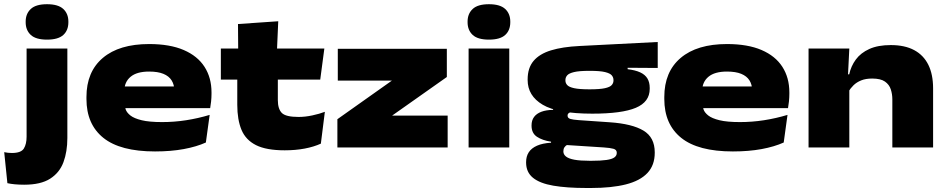

<svg xmlns="http://www.w3.org/2000/svg" viewBox="-60 -718 4618 935"><path d="M69.5 -86V-481.5H268V-86ZM169 -525Q114.5 -525 89.8 -548Q65 -571 65 -610V-612.5Q65 -651 89.8 -674.2Q114.5 -697.5 169 -697.5Q223 -697.5 248 -674.5Q273 -651.5 273 -612.5V-610Q273 -570 248 -547.5Q223 -525 169 -525ZM58 181.5Q33.5 181.5 12.2 179.5Q-9 177.5 -24 174L-39.5 23Q-30.5 25 -21.2 26Q-12 27 -2 27Q42.5 27 56 5.5Q69.5 -16 69.5 -52.5V-101.5H268V-46Q268 20.5 249 71.8Q230 123 184.2 152.2Q138.5 181.5 58 181.5Z M695 19.5Q525.5 19.5 443.2 -46.8Q361 -113 361 -236V-245.5Q361 -368.5 440.8 -436Q520.5 -503.5 666.5 -503.5Q767 -503.5 834.5 -474.5Q902 -445.5 936 -392.5Q970 -339.5 970 -268V-261Q970 -243 968 -223.8Q966 -204.5 963.5 -191.5H782Q785.5 -212 787.2 -236.2Q789 -260.5 789 -276Q789 -305.5 775.8 -326.5Q762.5 -347.5 735.5 -358.5Q708.5 -369.5 666.5 -369.5Q606 -369.5 575.8 -344Q545.5 -318.5 545.5 -275V-253.5L547 -240.5V-212.5Q547 -200 552.2 -184.8Q557.5 -169.5 575.2 -155.5Q593 -141.5 629.8 -132.5Q666.5 -123.5 729.5 -123.5Q788.5 -123.5 846.5 -132.5Q904.5 -141.5 961 -158.5L942.5 -24Q897 -3.5 834.8 8Q772.5 19.5 695 19.5ZM451 -191.5V-297H925.5V-191.5Z M1326.5 14Q1237 14 1186.8 -11.2Q1136.5 -36.5 1116 -85.8Q1095.5 -135 1095.5 -207.5V-388H1293V-230.5Q1293 -188 1312.2 -168.2Q1331.5 -148.5 1394 -148.5Q1426 -148.5 1461 -156Q1496 -163.5 1522 -173.5L1502.5 -18.5Q1468.5 -3 1423.8 5.5Q1379 14 1326.5 14ZM1015.5 -330.5V-481.5H1519.5L1499.5 -330.5ZM1100 -466.5 1099 -601 1295 -614.5 1288.5 -466.5Z M2120 -155V0H1583V-137.5L1848.5 -325.5H1585V-480.5H2116V-343L1849.5 -155Z M2222 0V-481.5H2420V0ZM2321 -525Q2266.5 -525 2241.8 -548Q2217 -571 2217 -610V-612.5Q2217 -651 2241.8 -674.2Q2266.5 -697.5 2321 -697.5Q2375 -697.5 2400 -674.5Q2425 -651.5 2425 -612.5V-610Q2425 -570 2400 -547.5Q2375 -525 2321 -525Z M2824.5 -164.5Q2656 -164.5 2582.8 -208Q2509.5 -251.5 2509.5 -328.5V-331Q2509.5 -387 2538.2 -421.2Q2567 -455.5 2623.2 -472.8Q2679.5 -490 2762 -494L3143 -513.5V-387L2996.5 -388V-381Q3034 -376.5 3057.8 -365.5Q3081.5 -354.5 3092.8 -335.8Q3104 -317 3104 -290V-285.5Q3104 -221.5 3036.2 -193Q2968.5 -164.5 2824.5 -164.5ZM2812.5 65H2820.5Q2866.5 65 2893.5 61Q2920.5 57 2932 48.5Q2943.5 40 2943.5 27V25.5Q2943.5 11 2927.2 6.5Q2911 2 2880.5 0L2671 -13.5L2723 -20Q2712 -18 2703 -13.2Q2694 -8.5 2688.8 -0.8Q2683.5 7 2683.5 18.5V19.5Q2683.5 34 2696.2 44.2Q2709 54.5 2737.2 59.8Q2765.5 65 2812.5 65ZM2796 197.5Q2700 197.5 2634.5 186.2Q2569 175 2535.5 147.8Q2502 120.5 2502 73.5V71.5Q2502 43.5 2515 23.5Q2528 3.5 2555 -8.5Q2582 -20.5 2623.5 -23V-28Q2581 -34.5 2554.8 -52Q2528.5 -69.5 2528.5 -106V-107Q2528.5 -132 2540.8 -148.5Q2553 -165 2576.5 -173.8Q2600 -182.5 2633.5 -183V-204.5L2787 -172L2733.5 -172.5Q2718 -172.5 2711 -168Q2704 -163.5 2704 -155.5V-154.5Q2704 -143 2717 -139Q2730 -135 2758 -133L2910 -122.5Q3018.5 -115 3073.5 -82Q3128.5 -49 3128.5 24V26Q3128.5 86.5 3092.8 124.5Q3057 162.5 2987.8 180Q2918.5 197.5 2818.5 197.5ZM2811 -283Q2861 -283 2885.8 -288.5Q2910.5 -294 2919 -303.8Q2927.5 -313.5 2927.5 -325.5V-328.5Q2927.5 -341 2919.2 -351Q2911 -361 2886.5 -367Q2862 -373 2813 -373H2809.5Q2760.5 -373 2735.5 -367Q2710.5 -361 2702 -351Q2693.5 -341 2693.5 -328.5V-325.5Q2693.5 -313.5 2702.2 -303.8Q2711 -294 2736.2 -288.5Q2761.5 -283 2811 -283Z M3509 19.5Q3339.5 19.5 3257.2 -46.8Q3175 -113 3175 -236V-245.5Q3175 -368.5 3254.8 -436Q3334.5 -503.5 3480.5 -503.5Q3581 -503.5 3648.5 -474.5Q3716 -445.5 3750 -392.5Q3784 -339.5 3784 -268V-261Q3784 -243 3782 -223.8Q3780 -204.5 3777.5 -191.5H3596Q3599.5 -212 3601.2 -236.2Q3603 -260.5 3603 -276Q3603 -305.5 3589.8 -326.5Q3576.5 -347.5 3549.5 -358.5Q3522.5 -369.5 3480.5 -369.5Q3420 -369.5 3389.8 -344Q3359.5 -318.5 3359.5 -275V-253.5L3361 -240.5V-212.5Q3361 -200 3366.2 -184.8Q3371.5 -169.5 3389.2 -155.5Q3407 -141.5 3443.8 -132.5Q3480.5 -123.5 3543.5 -123.5Q3602.5 -123.5 3660.5 -132.5Q3718.5 -141.5 3775 -158.5L3756.5 -24Q3711 -3.5 3648.8 8Q3586.5 19.5 3509 19.5ZM3265 -191.5V-297H3739.5V-191.5Z M4285.5 0V-234Q4285.5 -259.5 4278 -282.8Q4270.5 -306 4249.5 -320.8Q4228.5 -335.5 4187.5 -335.5Q4156 -335.5 4133.8 -326.5Q4111.5 -317.5 4096.5 -302.8Q4081.5 -288 4071 -270.5L4050.5 -356H4075.5Q4084 -396 4107.8 -428.2Q4131.5 -460.5 4173.5 -479.5Q4215.5 -498.5 4278 -498.5Q4346 -498.5 4391.8 -474Q4437.5 -449.5 4460.8 -402.5Q4484 -355.5 4484 -287.5V0ZM3877.5 0V-481.5H4076L4068 -322L4076 -304.5V0Z"/></svg>

Font: Anek Latin Expanded ExtraBold
Style: Regular
Weight: 800
Width: 7
Designer: Yesha Goshar
Foundry: Ek Type
Version: Version 1.003